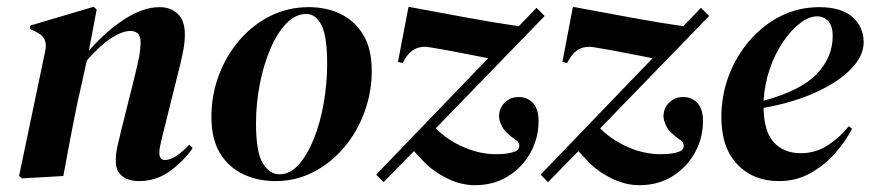

<svg xmlns="http://www.w3.org/2000/svg" viewBox="-20 -517 2557 564"><path d="M45 7 36 0 113 -368Q122 -407 85 -424L68 -432L69 -442L255 -497L264 -489L241 -368Q293 -427 347 -461.5Q401 -496 449 -496Q481 -496 502 -476.5Q523 -457 523 -416Q523 -395 519 -372.5Q515 -350 509 -326L456 -113Q452 -97 450 -86.5Q448 -76 448 -68Q448 -47 465 -47Q493 -47 536 -92L546 -82Q521 -45 480 -15Q439 15 389 15Q356 15 338 -0.5Q320 -16 320 -44Q320 -65 325 -87.5Q330 -110 336 -134L375 -290Q383 -322 388 -347Q393 -372 393 -393Q393 -411 385 -418.5Q377 -426 363 -426Q339 -426 306.5 -405Q274 -384 235 -339L207 -213Q196 -160 186 -107Q176 -54 166 0Z M789 15Q737 15 694 -5.5Q651 -26 626 -67.5Q601 -109 601 -173Q601 -237 622.5 -295Q644 -353 683 -398.5Q722 -444 774 -470Q826 -496 887 -496Q940 -496 981.5 -475.5Q1023 -455 1047.5 -414Q1072 -373 1072 -309Q1072 -246 1050.5 -187.5Q1029 -129 990.5 -83.5Q952 -38 900.5 -11.5Q849 15 789 15ZM801 -5Q832 -5 857.5 -33.5Q883 -62 902 -109.5Q921 -157 931 -214.5Q941 -272 941 -329Q941 -412 924 -444Q907 -476 880 -476Q848 -476 821 -448Q794 -420 774 -373Q754 -326 743 -269Q732 -212 732 -155Q732 -70 752 -37.5Q772 -5 801 -5Z M1107 18 1085 -4 1414 -346Q1377 -353 1334.5 -361.5Q1292 -370 1243 -378Q1195 -387 1169 -343L1163 -332L1149 -335L1180 -497Q1261 -482 1347.5 -466Q1434 -450 1504 -440L1556 -494L1580 -470L1260 -140Q1295 -105 1342.5 -84.5Q1390 -64 1438 -64Q1455 -64 1469 -66Q1483 -68 1493 -72Q1505 -77 1505.5 -88Q1506 -99 1495 -106Q1464 -127 1455 -145Q1446 -163 1446 -175Q1446 -199 1462.5 -215.5Q1479 -232 1504 -232Q1529 -232 1545.5 -214.5Q1562 -197 1562 -162Q1562 -111 1538 -68Q1514 -25 1472 1Q1430 27 1375 27Q1333 27 1291.5 6Q1250 -15 1223 -44L1196 -73Z M1590 18 1568 -4 1897 -346Q1860 -353 1817.5 -361.5Q1775 -370 1726 -378Q1678 -387 1652 -343L1646 -332L1632 -335L1663 -497Q1744 -482 1830.5 -466Q1917 -450 1987 -440L2039 -494L2063 -470L1743 -140Q1778 -105 1825.5 -84.5Q1873 -64 1921 -64Q1938 -64 1952 -66Q1966 -68 1976 -72Q1988 -77 1988.5 -88Q1989 -99 1978 -106Q1947 -127 1938 -145Q1929 -163 1929 -175Q1929 -199 1945.5 -215.5Q1962 -232 1987 -232Q2012 -232 2028.5 -214.5Q2045 -197 2045 -162Q2045 -111 2021 -68Q1997 -25 1955 1Q1913 27 1858 27Q1816 27 1774.5 6Q1733 -15 1706 -44L1679 -73Z M2268 15Q2193 15 2146 -34Q2099 -83 2099 -173Q2099 -237 2121 -295Q2143 -353 2182.5 -398.5Q2222 -444 2274 -470Q2326 -496 2387 -496Q2450 -496 2483.5 -467.5Q2517 -439 2517 -392Q2517 -353 2480.5 -315Q2444 -277 2378 -246.5Q2312 -216 2223 -200Q2224 -131 2253 -99Q2282 -67 2333 -67Q2376 -67 2412 -90.5Q2448 -114 2473 -146L2483 -139Q2463 -100 2431.5 -65Q2400 -30 2359 -7.5Q2318 15 2268 15ZM2380 -469Q2357 -469 2330.5 -449Q2304 -429 2280.5 -394.5Q2257 -360 2241.5 -315.5Q2226 -271 2223 -221Q2333 -251 2379.5 -300Q2426 -349 2426 -411Q2426 -441 2413 -455Q2400 -469 2380 -469Z"/></svg>

Font: DeepMind Serif Display
Style: Italic
Weight: 400
Italic angle: -12°
Designer: Frank Grießhammer / Modifications: Colophon Foundry
Foundry: Colophon Foundry
Version: Version 5.003; ttfautohint (v1.8.2)